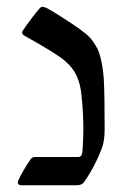

<svg xmlns="http://www.w3.org/2000/svg" viewBox="-20 -548 398 568"><path d="M70.8 -77.1Q73.7 -80.6 76.4 -82Q79.1 -83.5 83.5 -83.5H210.4Q218.3 -83.5 221.2 -89.1Q224.1 -94.7 224.6 -108.4Q226.6 -145.5 226.6 -164.6Q226.6 -212.9 221.2 -265.1Q218.3 -297.9 207.3 -322.5Q196.3 -347.2 172.4 -367.7Q147 -389.6 53.2 -441.9Q49.8 -443.8 47.6 -446.3Q45.4 -448.7 45.4 -452.6Q45.4 -455.1 49.3 -460Q55.7 -470.2 72.3 -492.2Q88.9 -514.2 97.2 -523.4Q101.6 -527.8 104.5 -527.8Q111.8 -527.8 121.6 -522.5Q138.2 -513.2 166 -495.4Q193.8 -477.5 213.9 -463.4Q237.3 -446.3 246.3 -436.5Q255.4 -426.8 268.1 -404.3Q274.9 -391.1 280 -366.2Q285.2 -341.3 287.1 -313Q289.6 -271.5 289.6 -165.5Q289.6 -133.8 282.7 -113.8Q274.4 -89.4 259.5 -60.5Q244.6 -31.7 229.5 -10.7Q225.1 -4.4 219.7 -2.2Q214.4 0 207 0H43.5Q32.7 0 32.7 -8.8Q32.7 -11.2 34.2 -14.2Q38.6 -24.9 50.8 -45.9Q63 -66.9 70.8 -77.1Z"/></svg>

Font: David Libre
Style: Regular
Weight: 400
Version: Version 1.000